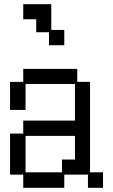

<svg xmlns="http://www.w3.org/2000/svg" viewBox="-20 -869 540 917"><path d="M214 -715H153V-777H91V-849H225V-726H287V-653H214ZM28 -231H91V-293H338V-468H102V-344H28V-478H91V-540H349V-478H410V-46H472V28H400V-35H287V28H91V-35H28ZM276 -46V-107H338V-220H102V-46Z"/></svg>

Font: DotGothic16
Style: Regular
Weight: 400
Designer: Fontworks Inc.
Foundry: Fontworks Inc.
Version: Version 1.100